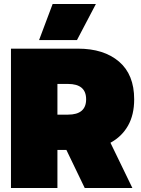

<svg xmlns="http://www.w3.org/2000/svg" viewBox="-20 -943 708 963"><path d="M244 -923H461L366 -742H176ZM35 -699H371Q501 -699 577 -634Q653 -569 653 -445Q653 -367 622 -312.5Q591 -258 534 -227L644 0H405L313 -191H268V0H35ZM321 -368Q412 -368 412 -445Q412 -522 321 -522H268V-368Z"/></svg>

Font: Prompt Black
Style: Regular
Weight: 900
Designer: Katatrad Team
Foundry: CadsonDemak
Version: Version 1.000